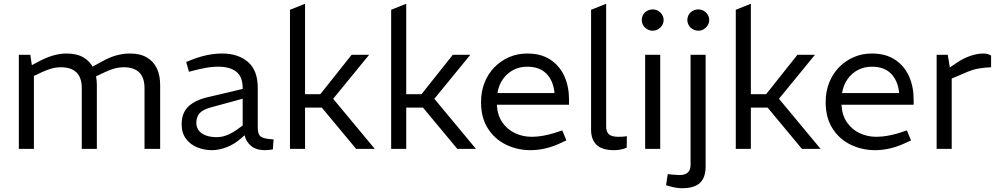

<svg xmlns="http://www.w3.org/2000/svg" viewBox="-20 -790 5302 1019"><path d="M80 0V-499H141L149 -444L188 -465Q226 -485 262 -495.5Q298 -506 333 -506Q388 -506 423.5 -485Q459 -464 476.5 -427Q494 -390 494 -339V0H414V-322Q414 -378 386 -405.5Q358 -433 303 -433Q278 -433 254.5 -426.5Q231 -420 207 -409L160 -387V0ZM747 0V-322Q747 -378 719 -405.5Q691 -433 637 -433Q612 -433 588 -426.5Q564 -420 541 -409L481 -381L463 -432L524 -465Q561 -486 597.5 -496Q634 -506 669 -506Q724 -506 759.5 -485Q795 -464 812.5 -427Q830 -390 830 -339V0Z M1105 7Q1065 7 1028 -7.5Q991 -22 967.5 -53Q944 -84 944 -130Q944 -192 981 -226Q1018 -260 1086 -275L1268 -318V-322Q1268 -383 1234 -409.5Q1200 -436 1139 -436Q1104 -436 1070 -429.5Q1036 -423 1009 -416L983 -409L968 -461L993 -471Q1035 -488 1076.5 -497Q1118 -506 1160 -506Q1243 -506 1295.5 -461.5Q1348 -417 1348 -324V-111Q1348 -77 1364 -65Q1380 -53 1432 -50L1428 3Q1420 4 1409.5 5.5Q1399 7 1388 7Q1339 7 1312.5 -15.5Q1286 -38 1278 -72L1255 -52Q1221 -23 1181 -8Q1141 7 1105 7ZM1130 -62Q1157 -62 1184 -72.5Q1211 -83 1239 -103L1268 -124V-266L1099 -220Q1055 -208 1038.5 -188Q1022 -168 1022 -139Q1022 -102 1051.5 -82Q1081 -62 1130 -62Z M1519 0V-738L1599 -770V-290H1680L1846 -499H1939L1710 -219H1599V0ZM1870 0 1682 -226 1733 -284 1969 0Z M2056 0V-738L2136 -770V-290H2217L2383 -499H2476L2247 -219H2136V0ZM2407 0 2219 -226 2270 -284 2506 0Z M2796 7Q2726 7 2666 -22Q2606 -51 2569.5 -108Q2533 -165 2533 -248Q2533 -304 2551.5 -351Q2570 -398 2603.5 -432.5Q2637 -467 2681.5 -486.5Q2726 -506 2778 -506Q2852 -506 2901.5 -473Q2951 -440 2975.5 -385Q3000 -330 3000 -262V-234H2617Q2620 -178 2646 -140.5Q2672 -103 2713 -83.5Q2754 -64 2802 -64Q2832 -64 2862 -69.5Q2892 -75 2922 -84L2964 -98L2986 -45L2947 -27Q2912 -11 2873 -2Q2834 7 2796 7ZM2620 -296H2923Q2917 -361 2880.5 -398.5Q2844 -436 2778 -436Q2738 -436 2705 -419Q2672 -402 2649.5 -370.5Q2627 -339 2620 -296Z M3240 7Q3175 7 3146 -21.5Q3117 -50 3117 -101V-738L3197 -770V-120Q3197 -91 3211.5 -77.5Q3226 -64 3262 -64Q3271 -64 3282.5 -64.5Q3294 -65 3307 -67L3306 -6Q3289 1 3272 4Q3255 7 3240 7Z M3404 0V-499H3484V0ZM3444 -627Q3429 -627 3415 -635Q3401 -643 3393.5 -656Q3386 -669 3386 -684Q3386 -699 3393.5 -712Q3401 -725 3415 -732.5Q3429 -740 3444 -740Q3460 -740 3473 -732.5Q3486 -725 3494 -712Q3502 -699 3502 -684Q3502 -668 3494 -655.5Q3486 -643 3473 -635Q3460 -627 3444 -627Z M3599 209Q3586 209 3569.5 206.5Q3553 204 3535 199L3515 193L3524 134L3542 136Q3553 137 3565.5 138Q3578 139 3587 139Q3616 139 3630.5 125.5Q3645 112 3645 85V-499H3725V93Q3725 152 3695 180.5Q3665 209 3599 209ZM3686 -627Q3671 -627 3657 -635Q3643 -643 3635.5 -656Q3628 -669 3628 -684Q3628 -699 3635.5 -712Q3643 -725 3657 -732.5Q3671 -740 3686 -740Q3702 -740 3715 -732.5Q3728 -725 3736 -712Q3744 -699 3744 -684Q3744 -668 3736 -655.5Q3728 -643 3715 -635Q3702 -627 3686 -627Z M3885 0V-738L3965 -770V-290H4046L4212 -499H4305L4076 -219H3965V0ZM4236 0 4048 -226 4099 -284 4335 0Z M4625 7Q4555 7 4495 -22Q4435 -51 4398.5 -108Q4362 -165 4362 -248Q4362 -304 4380.5 -351Q4399 -398 4432.5 -432.5Q4466 -467 4510.5 -486.5Q4555 -506 4607 -506Q4681 -506 4730.5 -473Q4780 -440 4804.5 -385Q4829 -330 4829 -262V-234H4446Q4449 -178 4475 -140.5Q4501 -103 4542 -83.5Q4583 -64 4631 -64Q4661 -64 4691 -69.5Q4721 -75 4751 -84L4793 -98L4815 -45L4776 -27Q4741 -11 4702 -2Q4663 7 4625 7ZM4449 -296H4752Q4746 -361 4709.5 -398.5Q4673 -436 4607 -436Q4567 -436 4534 -419Q4501 -402 4478.5 -370.5Q4456 -339 4449 -296Z M4951 0V-499H5010L5021 -432L5061 -459Q5092 -480 5129 -493Q5166 -506 5200 -506Q5210 -506 5220.5 -503.5Q5231 -501 5240 -495V-433Q5205 -432 5171.5 -426Q5138 -420 5092 -399L5031 -373V0Z"/></svg>

Font: REM Light
Style: Regular
Weight: 300
Designer: Octavio Pardo
Foundry: Ashler Design
Version: Version 1.005;gftools[0.9.28]